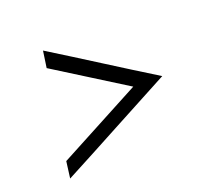

<svg xmlns="http://www.w3.org/2000/svg" viewBox="-92 -612 834 747"><g transform="rotate(-20 325.0 -238.0)"><path d="M80 14Q198 -48 316 -111.5Q434 -175 553 -238Q451 -301 351 -364.5Q251 -428 151 -490L141 -421Q214 -375 287 -329.5Q360 -284 433 -238Q347 -192 261 -146.5Q175 -101 89 -55Z"/></g></svg>

Font: Josefin Slab Medium
Style: Italic
Weight: 500
Italic angle: -12°
Version: Version 2.000